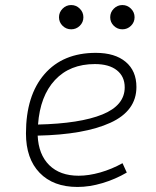

<svg xmlns="http://www.w3.org/2000/svg" viewBox="-20 -739 626 769"><path d="M294.9 -35.2Q335.4 -35.2 381.6 -48.3Q427.7 -61.5 470.7 -85.4L487.8 -47.9Q441.9 -21 390.1 -5.6Q338.4 9.8 290.5 9.8Q193.4 9.8 138.7 -46.9Q84 -103.5 84 -204.6Q84 -356.4 158 -441.9Q231.9 -527.3 363.8 -527.3Q440.4 -527.3 483.4 -491.2Q526.4 -455.1 526.4 -390.6Q526.4 -294.9 422.1 -247.3Q317.9 -199.7 130.9 -195.8Q134.3 -120.1 177.2 -77.6Q220.2 -35.2 294.9 -35.2ZM132.3 -240.2Q300.3 -244.1 389.9 -280.5Q479.5 -316.9 479.5 -389.2Q479.5 -432.6 448.2 -457.5Q417 -482.4 359.9 -482.4Q259.8 -482.4 200.2 -418.5Q140.6 -354.5 132.3 -240.2ZM265.1 -621.6Q245.1 -621.6 230.7 -635.7Q216.3 -649.9 216.3 -669.9Q216.3 -689.9 230.7 -704.3Q245.1 -718.8 265.1 -718.8Q285.2 -718.8 299.6 -704.3Q314 -689.9 314 -669.9Q314 -649.9 299.6 -635.7Q285.2 -621.6 265.1 -621.6ZM470.2 -621.6Q450.2 -621.6 435.8 -635.7Q421.4 -649.9 421.4 -669.9Q421.4 -689.9 435.8 -704.3Q450.2 -718.8 470.2 -718.8Q490.2 -718.8 504.6 -704.3Q519 -689.9 519 -669.9Q519 -649.9 504.6 -635.7Q490.2 -621.6 470.2 -621.6Z"/></svg>

Font: Cascadia Mono ExtraLight
Style: Italic
Weight: 200
Italic angle: -10°
Monospace: yes
Designer: Aaron Bell
Foundry: Saja Typeworks
Version: Version 2404.023; ttfautohint (v1.8.4)